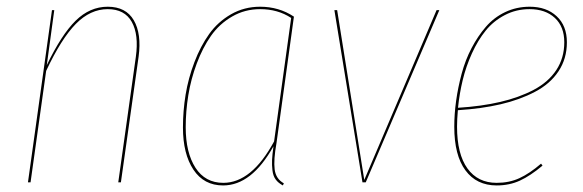

<svg xmlns="http://www.w3.org/2000/svg" viewBox="-20 -548 1752 577"><path d="M303.7 -527.8Q358.4 -527.8 382.1 -487.1Q405.8 -446.3 396.5 -377.4L343.3 0H335.4L388.2 -377Q397.5 -443.8 376 -482.2Q354.5 -520.5 303.7 -520.5Q251.5 -520.5 207.8 -476.1Q164.1 -431.6 118.7 -335L71.8 0H64L136.2 -517.6H143.1L120.6 -352.1Q164.6 -443.8 207.3 -485.8Q250 -527.8 303.7 -527.8Z M761.7 -527.8Q818.4 -527.8 863.3 -498L811 -118.7Q801.8 -67.4 805.4 -38.8Q809.1 -10.3 833 2.9L830.1 9.3Q816.4 2 808.6 -8.5Q800.8 -19 798.8 -35.6Q796.9 -52.2 797.6 -67.4Q798.3 -82.5 801.8 -108.4Q736.3 9.3 650.4 9.3Q592.8 9.3 561.3 -38.1Q529.8 -85.4 529.8 -165Q529.8 -214.4 537.8 -263.7Q545.9 -313 564.2 -361.1Q582.5 -409.2 608.6 -445.8Q634.8 -482.4 674.3 -505.1Q713.9 -527.8 761.7 -527.8ZM761.7 -520.5Q715.8 -520.5 677.5 -498.3Q639.2 -476.1 614 -440.2Q588.9 -404.3 571.3 -357.2Q553.7 -310.1 545.9 -261.7Q538.1 -213.4 538.1 -165.5Q538.1 -89.4 567.4 -43.9Q596.7 1.5 650.9 1.5Q736.3 1.5 803.7 -123L855 -494.1Q814.9 -520.5 761.7 -520.5Z M1300.3 -517.6 1079.1 0H1069.3L984.9 -517.6H993.2L1074.7 -7.3L1292 -517.6Z M1683.6 -420.9Q1683.6 -371.6 1658.4 -333.7Q1633.3 -295.9 1587.6 -272Q1542 -248 1484.4 -234.6Q1426.8 -221.2 1356 -216.8Q1353.5 -188.5 1353.5 -167.5Q1353.5 -85 1384.8 -41.7Q1416 1.5 1472.7 1.5Q1510.3 1.5 1540.8 -12.5Q1571.3 -26.4 1606 -56.2L1610.4 -50.3Q1573.7 -19.5 1542.2 -5.1Q1510.7 9.3 1472.7 9.3Q1412.1 9.3 1378.7 -36.1Q1345.2 -81.5 1345.2 -167Q1345.2 -205.6 1350.8 -245.6Q1356.4 -285.6 1367.4 -326.7Q1378.4 -367.7 1397.2 -403.6Q1416 -439.5 1440.2 -467.5Q1464.4 -495.6 1498.3 -511.7Q1532.2 -527.8 1571.8 -527.8Q1622.1 -527.8 1652.8 -499.3Q1683.6 -470.7 1683.6 -420.9ZM1571.3 -520.5Q1531.2 -520.5 1497.1 -502.7Q1462.9 -484.9 1439.5 -455.8Q1416 -426.8 1398.2 -387.5Q1380.4 -348.1 1370.6 -307.6Q1360.8 -267.1 1356.4 -224.1Q1426.8 -228.5 1483.4 -241.7Q1540 -254.9 1584 -278.1Q1627.9 -301.3 1651.9 -337.6Q1675.8 -374 1675.8 -420.9Q1675.8 -467.8 1647.5 -494.1Q1619.1 -520.5 1571.3 -520.5Z"/></svg>

Font: Fira Sans Compressed Eight
Style: Italic
Weight: 100
Width: 3
Italic angle: -8°
Designer: Carrois Corporate & Edenspiekermann AG
Foundry: Carrois Corporate GbR & Edenspiekermann AG
Version: Version 4.203;PS 004.203;hotconv 1.0.88;makeotf.lib2.5.64775